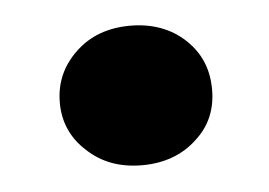

<svg xmlns="http://www.w3.org/2000/svg" viewBox="-29 -442 357 255"><g transform="rotate(-5 149.5 -315.0)"><path d="M152 -222C152 -222 152 -222 152 -222C181 -222 206 -231 225 -249C244 -266 253 -288 253 -314C253 -314 253 -314 253 -314C253 -341 244 -363 225 -381C206 -399 181 -408 152 -408C152 -408 152 -408 152 -408C122 -408 98 -399 79 -381C60 -363 50 -341 50 -314C50 -314 50 -314 50 -314C50 -288 60 -266 79 -249C98 -231 122 -222 152 -222Z"/></g></svg>

Font: Girnar Poppins
Style: Bold
Weight: 500
Designer: Ninad Kale (Devanagari), Jonny Pinhorn (Latin)
Foundry: Indian Type Foundry
Version: ""